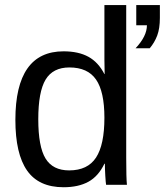

<svg xmlns="http://www.w3.org/2000/svg" viewBox="-20 -745 665 774"><path d="M400.9 -85Q376.5 -34.2 336.2 -12.2Q295.9 9.8 236.3 9.8Q136.2 9.8 89.1 -57.6Q42 -125 42 -261.7Q42 -538.1 236.3 -538.1Q296.4 -538.1 336.4 -516.1Q376.5 -494.1 400.9 -446.3H401.9L400.9 -505.4V-724.6H488.8V-108.9Q488.8 -26.4 491.7 0H407.7Q406.2 -7.8 404.5 -36.1Q402.8 -64.5 402.8 -85ZM134.3 -264.6Q134.3 -153.8 163.6 -106Q192.9 -58.1 258.8 -58.1Q333.5 -58.1 367.2 -109.9Q400.9 -161.6 400.9 -270.5Q400.9 -375.5 367.2 -424.3Q333.5 -473.1 259.8 -473.1Q193.4 -473.1 163.8 -424.1Q134.3 -375 134.3 -264.6ZM624.5 -672.9Q624.5 -630.4 613.8 -601.8Q603 -573.2 583.5 -550.3H526.4Q572.3 -599.1 572.3 -643.1H529.3V-724.6H624.5Z"/></svg>

Font: Arial
Style: Regular
Weight: 400
Designer: Steve Matteson
Foundry: Ascender Corporation
Version: Version 2.00.3